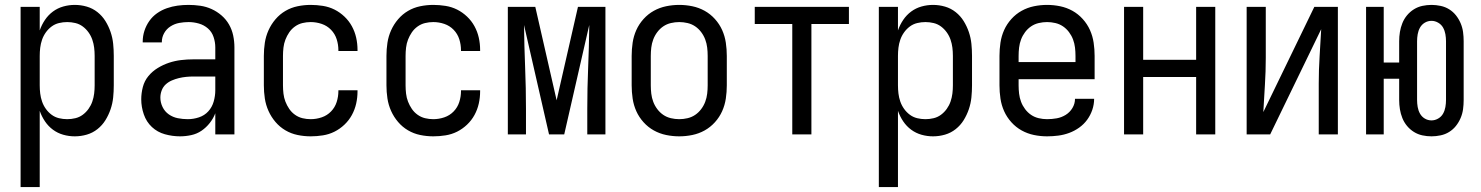

<svg xmlns="http://www.w3.org/2000/svg" viewBox="-20 -548 6040 783"><path d="M64 215V-520H142V-424Q150 -447 163.5 -467Q177 -487 196 -501Q215 -515 238 -521.5Q261 -528 285 -528Q310 -528 334 -521Q358 -514 377.5 -498.5Q397 -483 410 -462Q423 -441 431 -417.5Q439 -394 441.5 -369.5Q444 -345 444 -320V-200Q444 -175 441.5 -150.5Q439 -126 431 -102.5Q423 -79 410 -58Q397 -37 377.5 -21.5Q358 -6 334 1Q310 8 285 8Q261 8 238 1.5Q215 -5 196 -19Q177 -33 163.5 -53Q150 -73 142 -96V215ZM254 -62Q271 -62 287.5 -66Q304 -70 317.5 -80Q331 -90 341 -104Q351 -118 356.5 -134Q362 -150 364 -166.5Q366 -183 366 -200V-320Q366 -337 364 -353.5Q362 -370 356.5 -386Q351 -402 341 -416Q331 -430 317.5 -440Q304 -450 287.5 -454Q271 -458 254 -458Q237 -458 220.5 -454Q204 -450 190.5 -440Q177 -430 167 -416Q157 -402 151.5 -386Q146 -370 144 -353.5Q142 -337 142 -320V-200Q142 -183 144 -166.5Q146 -150 151.5 -134Q157 -118 167 -104Q177 -90 190.5 -80Q204 -70 220.5 -66Q237 -62 254 -62Z M714 8Q683 8 652.5 -0.5Q622 -9 599.5 -30Q577 -51 566.5 -81.5Q556 -112 556 -143Q556 -168 562.5 -193Q569 -218 585 -237.5Q601 -257 623 -270.5Q645 -284 669 -292Q693 -300 718 -303Q743 -306 769 -306H858V-355Q858 -376 851 -397Q844 -418 828 -432Q812 -446 791 -452Q770 -458 749 -458Q730 -458 711 -454.5Q692 -451 675.5 -440.5Q659 -430 649.5 -413Q640 -396 640 -377V-375H562V-378Q562 -401 569 -422.5Q576 -444 589 -462.5Q602 -481 620.5 -494Q639 -507 660.5 -514.5Q682 -522 704 -525Q726 -528 749 -528Q773 -528 797 -524.5Q821 -521 843 -511Q865 -501 883.5 -485Q902 -469 914 -448Q926 -427 931 -403Q936 -379 936 -355V0H858V-86Q850 -65 835.5 -46.5Q821 -28 802 -15Q783 -2 760 3Q737 8 714 8ZM746 -62Q769 -62 791.5 -69.5Q814 -77 829.5 -94Q845 -111 851.5 -134Q858 -157 858 -180V-236H769Q754 -236 739 -234.5Q724 -233 709.5 -229.5Q695 -226 681 -220Q667 -214 656 -204Q645 -194 639.5 -179.5Q634 -165 634 -150Q634 -130 643 -111.5Q652 -93 668.5 -81.5Q685 -70 705 -66Q725 -62 746 -62Z M1247 8Q1220 8 1193.5 2.5Q1167 -3 1144 -16.5Q1121 -30 1103.5 -50.5Q1086 -71 1075 -95.5Q1064 -120 1060 -146.5Q1056 -173 1056 -200V-320Q1056 -347 1060 -373.5Q1064 -400 1075 -424.5Q1086 -449 1103.5 -469.5Q1121 -490 1144 -503.5Q1167 -517 1193.5 -522.5Q1220 -528 1247 -528Q1272 -528 1297 -524Q1322 -520 1344 -509Q1366 -498 1384.5 -480.5Q1403 -463 1415 -441Q1427 -419 1432.5 -394.5Q1438 -370 1438 -345V-340H1360V-343Q1360 -366 1353 -388Q1346 -410 1330 -426.5Q1314 -443 1292 -450.5Q1270 -458 1247 -458Q1230 -458 1213.5 -454Q1197 -450 1183 -440Q1169 -430 1159.5 -416Q1150 -402 1144 -386.5Q1138 -371 1136 -354Q1134 -337 1134 -320V-200Q1134 -183 1136 -166Q1138 -149 1144 -133.5Q1150 -118 1159.5 -104Q1169 -90 1183 -80Q1197 -70 1213.5 -66Q1230 -62 1247 -62Q1270 -62 1292 -69.5Q1314 -77 1330 -93.5Q1346 -110 1353 -132Q1360 -154 1360 -177V-180H1438V-175Q1438 -150 1432.5 -125.5Q1427 -101 1415 -79Q1403 -57 1384.5 -39.5Q1366 -22 1344 -11Q1322 0 1297 4Q1272 8 1247 8Z M1747 8Q1720 8 1693.5 2.5Q1667 -3 1644 -16.5Q1621 -30 1603.5 -50.5Q1586 -71 1575 -95.5Q1564 -120 1560 -146.5Q1556 -173 1556 -200V-320Q1556 -347 1560 -373.5Q1564 -400 1575 -424.5Q1586 -449 1603.5 -469.5Q1621 -490 1644 -503.5Q1667 -517 1693.5 -522.5Q1720 -528 1747 -528Q1772 -528 1797 -524Q1822 -520 1844 -509Q1866 -498 1884.5 -480.5Q1903 -463 1915 -441Q1927 -419 1932.5 -394.5Q1938 -370 1938 -345V-340H1860V-343Q1860 -366 1853 -388Q1846 -410 1830 -426.5Q1814 -443 1792 -450.5Q1770 -458 1747 -458Q1730 -458 1713.5 -454Q1697 -450 1683 -440Q1669 -430 1659.5 -416Q1650 -402 1644 -386.5Q1638 -371 1636 -354Q1634 -337 1634 -320V-200Q1634 -183 1636 -166Q1638 -149 1644 -133.5Q1650 -118 1659.5 -104Q1669 -90 1683 -80Q1697 -70 1713.5 -66Q1730 -62 1747 -62Q1770 -62 1792 -69.5Q1814 -77 1830 -93.5Q1846 -110 1853 -132Q1860 -154 1860 -177V-180H1938V-175Q1938 -150 1932.5 -125.5Q1927 -101 1915 -79Q1903 -57 1884.5 -39.5Q1866 -22 1844 -11Q1822 0 1797 4Q1772 8 1747 8Z M2051 0V-520H2163L2250 -139L2337 -520H2449V0H2375V-104Q2375 -188 2378.5 -271.5Q2382 -355 2383 -438V-446L2281 0H2219L2117 -446Q2118 -360 2121.5 -274.5Q2125 -189 2125 -104V0Z M2750 8Q2723 8 2696.5 2.5Q2670 -3 2646.5 -16Q2623 -29 2604.5 -49.5Q2586 -70 2575 -94.5Q2564 -119 2560 -146Q2556 -173 2556 -200V-320Q2556 -347 2560 -374Q2564 -401 2575 -425.5Q2586 -450 2604.5 -470.5Q2623 -491 2646.5 -504Q2670 -517 2696.5 -522.5Q2723 -528 2750 -528Q2777 -528 2803.5 -522.5Q2830 -517 2853.5 -504Q2877 -491 2895.5 -470.5Q2914 -450 2925 -425.5Q2936 -401 2940 -374Q2944 -347 2944 -320V-200Q2944 -173 2940 -146Q2936 -119 2925 -94.5Q2914 -70 2895.5 -49.5Q2877 -29 2853.5 -16Q2830 -3 2803.5 2.5Q2777 8 2750 8ZM2750 -62Q2767 -62 2784 -66Q2801 -70 2815 -79.5Q2829 -89 2839.5 -103Q2850 -117 2856 -133Q2862 -149 2864 -166Q2866 -183 2866 -200V-320Q2866 -337 2864 -354Q2862 -371 2856 -387Q2850 -403 2839.5 -417Q2829 -431 2815 -440.5Q2801 -450 2784 -454Q2767 -458 2750 -458Q2733 -458 2716 -454Q2699 -450 2685 -440.5Q2671 -431 2660.5 -417Q2650 -403 2644 -387Q2638 -371 2636 -354Q2634 -337 2634 -320V-200Q2634 -183 2636 -166Q2638 -149 2644 -133Q2650 -117 2660.5 -103Q2671 -89 2685 -79.5Q2699 -70 2716 -66Q2733 -62 2750 -62Z M3211 0V-450H3058V-520H3442V-450H3289V0Z M3564 215V-520H3642V-424Q3650 -447 3663.5 -467Q3677 -487 3696 -501Q3715 -515 3738 -521.5Q3761 -528 3785 -528Q3810 -528 3834 -521Q3858 -514 3877.5 -498.5Q3897 -483 3910 -462Q3923 -441 3931 -417.5Q3939 -394 3941.5 -369.5Q3944 -345 3944 -320V-200Q3944 -175 3941.5 -150.5Q3939 -126 3931 -102.5Q3923 -79 3910 -58Q3897 -37 3877.5 -21.5Q3858 -6 3834 1Q3810 8 3785 8Q3761 8 3738 1.5Q3715 -5 3696 -19Q3677 -33 3663.5 -53Q3650 -73 3642 -96V215ZM3754 -62Q3771 -62 3787.5 -66Q3804 -70 3817.5 -80Q3831 -90 3841 -104Q3851 -118 3856.5 -134Q3862 -150 3864 -166.5Q3866 -183 3866 -200V-320Q3866 -337 3864 -353.5Q3862 -370 3856.5 -386Q3851 -402 3841 -416Q3831 -430 3817.5 -440Q3804 -450 3787.5 -454Q3771 -458 3754 -458Q3737 -458 3720.5 -454Q3704 -450 3690.5 -440Q3677 -430 3667 -416Q3657 -402 3651.5 -386Q3646 -370 3644 -353.5Q3642 -337 3642 -320V-200Q3642 -183 3644 -166.5Q3646 -150 3651.5 -134Q3657 -118 3667 -104Q3677 -90 3690.5 -80Q3704 -70 3720.5 -66Q3737 -62 3754 -62Z M4250 8Q4223 8 4196.5 2.5Q4170 -3 4146.5 -16Q4123 -29 4104.5 -49.5Q4086 -70 4075 -94.5Q4064 -119 4060 -146Q4056 -173 4056 -200V-320Q4056 -347 4060 -374Q4064 -401 4075 -425.5Q4086 -450 4104.5 -470.5Q4123 -491 4146.5 -504Q4170 -517 4196.5 -522.5Q4223 -528 4250 -528Q4277 -528 4303.5 -522.5Q4330 -517 4353.5 -504Q4377 -491 4395.5 -470.5Q4414 -450 4425 -425.5Q4436 -401 4440 -374Q4444 -347 4444 -320V-225H4134V-200Q4134 -183 4136 -166Q4138 -149 4144 -133Q4150 -117 4160.5 -103Q4171 -89 4185 -79.5Q4199 -70 4216 -66Q4233 -62 4250 -62Q4270 -62 4289.5 -65.5Q4309 -69 4326 -79.5Q4343 -90 4353.5 -107.5Q4364 -125 4364 -145H4442Q4442 -122 4434.5 -100Q4427 -78 4413.5 -59.5Q4400 -41 4381 -27.5Q4362 -14 4340.5 -6Q4319 2 4296 5Q4273 8 4250 8ZM4366 -295V-320Q4366 -337 4364 -354Q4362 -371 4356 -387Q4350 -403 4339.5 -417Q4329 -431 4315 -440.5Q4301 -450 4284 -454Q4267 -458 4250 -458Q4233 -458 4216 -454Q4199 -450 4185 -440.5Q4171 -431 4160.5 -417Q4150 -403 4144 -387Q4138 -371 4136 -354Q4134 -337 4134 -320V-295Z M4564 0V-520H4642V-304H4858V-520H4936V0H4858V-234H4642V0Z M5064 0V-520H5142V-312Q5142 -257 5138.5 -202Q5135 -147 5132 -91L5340 -520H5436V0H5358V-208Q5358 -263 5361.5 -318Q5365 -373 5368 -429L5160 0Z M5818 8Q5799 8 5780.5 4Q5762 0 5746 -10Q5730 -20 5718 -34.5Q5706 -49 5699 -66.5Q5692 -84 5689 -102.5Q5686 -121 5686 -140V-227H5623V0H5551V-520H5623V-293H5686V-380Q5686 -399 5689 -417.5Q5692 -436 5699 -453.5Q5706 -471 5718 -485.5Q5730 -500 5746 -510Q5762 -520 5780.5 -524Q5799 -528 5818 -528Q5836 -528 5855 -524Q5874 -520 5890 -510Q5906 -500 5917.5 -485.5Q5929 -471 5936.5 -453.5Q5944 -436 5946.5 -417.5Q5949 -399 5949 -380V-140Q5949 -121 5946.5 -102.5Q5944 -84 5936.5 -66.5Q5929 -49 5917.5 -34.5Q5906 -20 5890 -10Q5874 0 5855 4Q5836 8 5818 8ZM5818 -57Q5832 -57 5845 -64.5Q5858 -72 5865 -84.5Q5872 -97 5874.5 -111.5Q5877 -126 5877 -140V-380Q5877 -394 5874.5 -408.5Q5872 -423 5865 -435.5Q5858 -448 5845 -455.5Q5832 -463 5818 -463Q5803 -463 5790.5 -455.5Q5778 -448 5771 -435.5Q5764 -423 5761.5 -408.5Q5759 -394 5759 -380V-140Q5759 -126 5761.5 -111.5Q5764 -97 5771 -84.5Q5778 -72 5790.5 -64.5Q5803 -57 5818 -57Z"/></svg>

Font: Iosevka Term Curly
Style: Regular
Weight: 400
Designer: Belleve Invis
Foundry: Belleve Invis
Version: Version 32.3.0